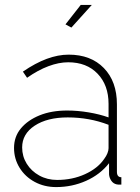

<svg xmlns="http://www.w3.org/2000/svg" viewBox="-20 -750 570 780"><path d="M37 -149Q37 -195 65 -228.5Q93 -262 141 -281.5Q189 -301 253 -301Q295 -301 340 -293.5Q385 -286 421 -273V-328Q421 -404 376.5 -450.5Q332 -497 257 -497Q219 -497 176.5 -481Q134 -465 90 -434L73 -459Q124 -494 170 -511Q216 -528 259 -528Q349 -528 402 -473.5Q455 -419 455 -326V-52Q455 -41 459.5 -35.5Q464 -30 473 -30V0Q466 0 461.5 0Q457 0 454 -1Q440 -4 432 -16Q424 -28 423 -42V-87Q387 -41 330 -15.5Q273 10 208 10Q160 10 121 -11Q82 -32 59.5 -68.5Q37 -105 37 -149ZM403 -104Q412 -116 416.5 -127.5Q421 -139 421 -148V-243Q382 -258 340.5 -265.5Q299 -273 255 -273Q172 -273 121 -239.5Q70 -206 70 -151Q70 -115 88.5 -85Q107 -55 139.5 -37Q172 -19 212 -19Q274 -19 325.5 -42.5Q377 -66 403 -104ZM270 -638 246 -651 308 -730H353Z"/></svg>

Font: Raleway Thin ExtraLight
Style: Regular
Weight: 250
Version: Version 4.026